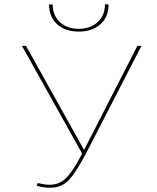

<svg xmlns="http://www.w3.org/2000/svg" viewBox="-20 -873 737 900"><path d="M349 -725Q286 -725 248 -759.5Q210 -794 210 -852H227Q227 -801 260.5 -769.5Q294 -738 349 -738Q404 -738 438 -769.5Q472 -801 472 -853L489 -852Q489 -794 451 -759.5Q413 -725 349 -725ZM624 -658H643L386 -159Q336 -64 302 -28.5Q268 7 216 7Q185 7 152 -2L157 -15Q190 -7 213 -7Q258 -7 290 -38.5Q322 -70 365 -153L83 -658H102L374 -170Z"/></svg>

Font: EauTestSC Thin
Style: Regular
Weight: 250
Designer: Christian Thalmann (Catharsis Fonts)
Version: Version 0.001;PS 000.001;hotconv 1.0.88;makeotf.lib2.5.64775